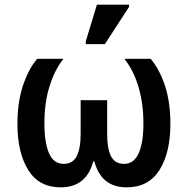

<svg xmlns="http://www.w3.org/2000/svg" viewBox="-20 -796 807 826"><path d="M241 10Q148 10 101.5 -64.5Q55 -139 55 -263Q55 -357 79 -428.5Q103 -500 140 -543H253Q216 -497 193.5 -426Q171 -355 171 -266Q171 -182 191 -136.5Q211 -91 254 -91Q293 -91 310 -124Q327 -157 327 -221V-365H441V-221Q441 -155 458 -123Q475 -91 514 -91Q556 -91 576.5 -136.5Q597 -182 597 -265Q597 -350 576 -421.5Q555 -493 515 -543H628Q667 -497 690 -426.5Q713 -356 713 -263Q713 -139 666 -64.5Q619 10 525 10Q416 10 386 -101H381Q351 10 241 10ZM349 -606V-618L397 -776H535V-766L431 -606Z"/></svg>

Font: Noto Sans SemiCondensed SemiBold
Style: Regular
Weight: 600
Width: 4
Designer: Monotype Design Team
Foundry: Monotype Imaging Inc.
Version: Version 2.013; ttfautohint (v1.8.4.7-5d5b)